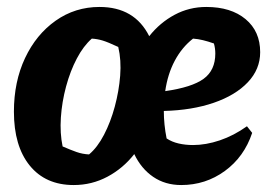

<svg xmlns="http://www.w3.org/2000/svg" viewBox="-20 -520 782 552"><path d="M192 12Q111 12 65.5 -44Q20 -100 20 -199Q20 -285 52 -353Q84 -421 140 -460.5Q196 -500 266 -500Q367 -500 409 -416Q440 -455 482 -477.5Q524 -500 573 -500Q644 -500 686 -465Q728 -430 728 -370Q728 -321 692.5 -283.5Q657 -246 594.5 -224.5Q532 -203 451 -201Q451 -162 459 -122Q474 -112 493.5 -107.5Q513 -103 535 -103Q572 -103 612 -116.5Q652 -130 690 -157L705 -138Q682 -69 626.5 -28.5Q571 12 501 12Q455 12 420.5 -11.5Q386 -35 366 -77Q334 -36 289 -12Q244 12 192 12ZM535 -409Q503 -384 482.5 -345.5Q462 -307 455 -258Q532 -269 565.5 -293.5Q599 -318 599 -366Q599 -381 595 -395Q578 -401 563.5 -404.5Q549 -408 535 -409ZM236 -76Q260 -96 279 -132.5Q298 -169 310 -213.5Q322 -258 325.5 -302.5Q329 -347 320 -385Q290 -399 275 -403.5Q260 -408 244 -409Q220 -388 201 -352Q182 -316 170 -271.5Q158 -227 155 -182Q152 -137 160 -99Q183 -89 200 -83Q217 -77 236 -76Z"/></svg>

Font: Piazzolla
Style: Bold Italic
Weight: 700
Italic angle: -11.3°
Designer: Juan Pablo del Peral
Foundry: Huerta Tipografica
Version: Version 1.330